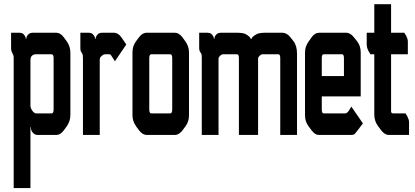

<svg xmlns="http://www.w3.org/2000/svg" viewBox="-20 -660 2032 939"><path d="M254.9 -500Q275.4 -500 292 -477.5L305.7 -459Q324.2 -433.6 324.2 -402.3V-97.7Q324.2 -66.4 305.7 -41L292 -22.5Q275.4 0 255.9 0H163.1Q145.5 0 134.8 -19.5Q130.9 -26.4 130.9 -38.1H128.9V259.8H46.9V-381.8Q46.9 -388.7 40 -401.4Q34.2 -412.1 34.2 -424.8V-500H70.3Q86.9 -500 93.8 -494.1Q106.4 -481.4 106.4 -469.7H108.4Q108.4 -483.4 121.1 -494.1Q127.9 -500 144.5 -500ZM156.2 -105.5H232.4Q242.2 -105.5 242.2 -125V-375Q242.2 -394.5 232.4 -394.5H153.3Q143.6 -394.5 135.7 -386.7Q128.9 -379.9 128.9 -365.2V-142.6Q128.9 -131.8 137.7 -119.1Q147.5 -105.5 156.2 -105.5Z M409.2 -500Q425.8 -500 432.6 -494.1Q445.3 -481.4 445.3 -469.7H447.3Q447.3 -481.4 460 -494.1Q466.8 -500 483.4 -500H535.2Q558.6 -500 574.2 -476.6L597.7 -442.4L542 -360.4L524.4 -387.7Q520.5 -394.5 515.6 -394.5H495.1Q486.3 -394.5 482.4 -390.6L473.6 -382.8Q467.8 -377.9 467.8 -366.2V0H385.7V-372.1Q385.7 -386.7 384.8 -391.1Q383.8 -395.5 379.4 -402.3Q375 -409.2 374 -413.1Q373 -417 373 -430.7V-500Z M627.9 -95.7V-404.3Q627.9 -434.6 644.5 -457L658.2 -475.6Q675.8 -500 698.2 -500H834Q855.5 -500 872.1 -477.5L885.7 -459Q904.3 -433.6 904.3 -404.3V-95.7Q904.3 -65.4 887.7 -43L874 -24.4Q856.4 0 834 0H698.2Q676.8 0 660.2 -22.5L646.5 -41Q627.9 -66.4 627.9 -95.7ZM710 -375V-125Q710 -105.5 719.7 -105.5H812.5Q822.3 -105.5 822.3 -125V-375Q822.3 -394.5 812.5 -394.5H719.7Q710 -394.5 710 -375Z M1360.4 -500Q1382.8 -500 1400.4 -477.5L1415 -459Q1432.6 -436.5 1432.6 -397.5V0H1350.6V-375Q1350.6 -394.5 1341.8 -394.5H1262.7Q1257.8 -394.5 1249 -386.7Q1242.2 -379.9 1242.2 -373V0H1148.4V-375Q1148.4 -394.5 1139.6 -394.5H1069.3Q1064.5 -394.5 1055.7 -386.7Q1048.8 -379.9 1048.8 -373V0H966.8V-374Q966.8 -388.7 965.8 -393.1Q964.8 -397.5 960.4 -403.8Q956.1 -410.2 955.1 -414.6Q954.1 -418.9 954.1 -433.6V-500H990.2Q1006.8 -500 1013.7 -494.1Q1026.4 -481.4 1026.4 -469.7H1028.3Q1028.3 -483.4 1041 -494.1Q1047.9 -500 1064.5 -500H1133.8Q1168.9 -500 1181.6 -493.2Q1206.1 -478.5 1206.1 -469.7H1210Q1210 -478.5 1235.4 -493.2Q1248 -500 1282.2 -500Z M1698.2 -138.7 1754.9 -56.6 1727.5 -20.5Q1714.8 -3.9 1713.9 -3.9Q1706.1 0 1698.2 0H1539.1Q1520.5 0 1503.9 -22.5L1489.3 -42Q1471.7 -65.4 1471.7 -95.7V-404.3Q1471.7 -432.6 1489.3 -457L1503.9 -477.5Q1519.5 -500 1542 -500H1672.9Q1693.4 -500 1710.9 -477.5L1726.6 -458Q1744.1 -435.5 1744.1 -403.3V-188.5H1553.7V-125Q1553.7 -105.5 1562.5 -105.5H1669.9Q1675.8 -105.5 1684.6 -116.2Q1687.5 -120.1 1698.2 -138.7ZM1662.1 -288.1V-375Q1662.1 -394.5 1653.3 -394.5H1562.5Q1553.7 -394.5 1553.7 -375V-288.1Z M1892.6 -639.6V-500H1957Q1960.9 -494.1 1966.8 -484.4Q1974.6 -468.8 1974.6 -457V-394.5H1892.6V-115.2Q1892.6 -111.3 1895 -108.4Q1897.5 -105.5 1902.3 -105.5H1962.9Q1968.8 -97.7 1972.7 -89.8Q1980.5 -74.2 1980.5 -62.5V0H1882.8Q1860.4 0 1842.8 -24.4L1829.1 -43Q1810.5 -68.4 1810.5 -98.6V-394.5H1792Q1785.2 -404.3 1781.2 -412.1Q1773.4 -427.7 1773.4 -444.3V-500H1810.5V-639.6Z"/></svg>

Font: Vancouver Drive
Style: Bold
Weight: 700
Designer: Valery Zaveryaev
Foundry: Cyreal (www.cyreal.org)
Version: Version 1.01